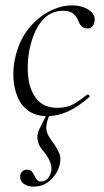

<svg xmlns="http://www.w3.org/2000/svg" viewBox="-20 -419 385 714"><path d="M156 13Q114 13 86.5 -6.5Q59 -26 45.5 -58Q32 -90 30 -128Q28 -166 36 -202Q50 -266 84 -309.5Q118 -353 162 -376Q206 -399 248 -399Q272 -399 292 -391.5Q312 -384 323 -371Q334 -358 332 -342Q331 -331 324.5 -322Q318 -313 304 -313Q293 -313 284.5 -320.5Q276 -328 271 -342Q268 -353 255 -366Q242 -379 215 -379Q179 -379 153.5 -358.5Q128 -338 112.5 -305Q97 -272 89 -232Q79 -177 85.5 -128Q92 -79 118.5 -48.5Q145 -18 193 -18Q230 -18 256 -33.5Q282 -49 304 -67Q307 -69 311 -65Q315 -61 312 -58Q270 -21 231.5 -4Q193 13 156 13ZM104 275Q83 275 67.5 264Q52 253 56 230Q58 222 64.5 217Q71 212 81 212Q92 212 98 218.5Q104 225 108 234Q112 243 117.5 249.5Q123 256 132 256Q162 256 171 215Q173 198 164.5 179Q156 160 137 138Q124 122 120 102Q116 82 127 60L157 0H168Q157 24 153.5 41.5Q150 59 155 73.5Q160 88 172 104Q188 125 198 145.5Q208 166 203 188Q201 205 188.5 225.5Q176 246 155 260.5Q134 275 104 275Z"/></svg>

Font: Cormorant Garamond Light
Style: Italic
Weight: 300
Italic angle: -10°
Designer: Christian Thalmann (Catharsis Fonts)
Foundry: Catharsis Fonts
Version: Version 4.001